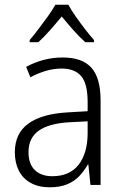

<svg xmlns="http://www.w3.org/2000/svg" viewBox="-20 -785 523 815"><path d="M246 -541Q329 -541 368 -497.5Q407 -454 407 -358V0H364L355 -87H353Q337 -59 316 -37Q295 -15 264.5 -2.5Q234 10 191 10Q144 10 110.5 -8.5Q77 -27 60 -60.5Q43 -94 43 -139Q43 -219 100.5 -260.5Q158 -302 268 -308L352 -313V-352Q352 -430 324.5 -462Q297 -494 242 -494Q209 -494 176 -484.5Q143 -475 109 -457L91 -501Q125 -520 164.5 -530.5Q204 -541 246 -541ZM274 -266Q187 -261 144 -230Q101 -199 101 -139Q101 -89 128 -63Q155 -37 202 -37Q275 -37 313 -85Q351 -133 352 -217V-270ZM270 -765Q282 -743 301.5 -715Q321 -687 342 -660Q363 -633 379 -615V-606H342Q317 -628 291 -657.5Q265 -687 242 -715Q219 -687 193 -657.5Q167 -628 143 -606H106V-615Q123 -635 143.5 -662Q164 -689 183.5 -716Q203 -743 215 -765Z"/></svg>

Font: Noto Sans Thai SemiCondensed Light
Style: Regular
Weight: 300
Width: 4
Designer: Monotype Design Team
Foundry: Monotype Imaging Inc.
Version: Version 2.001